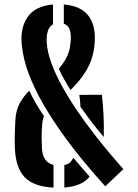

<svg xmlns="http://www.w3.org/2000/svg" viewBox="-20 -828 614 856"><path d="M449.4 2.7Q402.2 -49.2 352.5 -109.2Q302.9 -169.2 256.7 -234Q210.5 -298.8 172.2 -365Q134 -431.3 109.1 -496.3Q84.2 -561.4 77.9 -621.4Q68.1 -700.2 102 -750.6Q136 -801.1 216.3 -808V-719.6Q199.7 -710.3 193.2 -689.2Q186.7 -668.2 188.2 -641.5Q190.4 -596.8 209.6 -545.1Q228.9 -493.3 259.5 -438.6Q290.1 -383.9 326.8 -330.4Q363.6 -276.8 401.4 -228.3Q439.2 -179.7 472.8 -140.1Q506.5 -100.6 529.9 -74ZM218.6 8.3Q130.5 4.2 90 -37.8Q49.5 -79.9 46.2 -170.4Q45.7 -189.7 45.7 -201.3Q45.7 -212.9 45.9 -223.1Q46.1 -233.3 46.6 -247.7Q47.1 -262.2 48.2 -286.7Q50 -334.5 67.5 -366.7Q85.1 -398.9 110.1 -423.4Q123.7 -395.6 140.4 -366.9Q157 -338.2 175.8 -310.6Q173.4 -303.4 171.7 -296.3Q170 -289.3 168.9 -281Q167.2 -262.5 166.3 -248.1Q165.4 -233.7 165.5 -215.4Q165.5 -197 166.9 -167.1Q168.6 -136.4 181.2 -117.6Q193.7 -98.9 218.6 -92.7ZM266.8 8V-92.3Q282.6 -95.2 291.8 -103.5Q300.9 -111.8 306.5 -124.8Q324.7 -103.4 343.1 -82.2Q361.5 -61 379.7 -40.4Q361.1 -18.1 333 -6.4Q304.9 5.3 266.8 8ZM442.6 -217.2Q413.1 -251.8 386.7 -286.3Q360.4 -320.8 338.9 -351Q338.4 -365.4 336.9 -378.3Q335.4 -391.3 333.6 -405L434.2 -405.5Q439 -364.9 441.6 -314.7Q444.1 -264.5 442.6 -217.2ZM294.6 -426.8Q278.1 -452.5 265.1 -475.9Q252 -499.3 242.5 -521.3Q259.9 -542.2 270.5 -560.5Q281.1 -578.9 286.5 -595.5Q291.9 -612.2 293.4 -628.6Q298.6 -665.3 292.7 -689.7Q286.9 -714.1 264.5 -722.4V-808Q341.6 -802 375.6 -756Q409.5 -710 401.4 -628.6Q398.2 -591.6 386 -558.3Q373.8 -524.9 351.1 -492.6Q328.5 -460.3 294.6 -426.8Z"/></svg>

Font: Big Shoulders Stencil Thin
Style: Regular
Weight: 100
Designer: Patric King
Foundry: XO Type Co
Version: Version 2.001